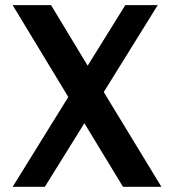

<svg xmlns="http://www.w3.org/2000/svg" viewBox="-20 -720 670 740"><path d="M305.2 -245.1 152.8 0H28.8L243.2 -346.2L28.8 -700.2H176.8L317.9 -466.8L462.9 -700.2H587.9L379.9 -365.2L602.1 0H454.1Z"/></svg>

Font: LT Hoop SemBd
Style: Regular
Weight: 600
Designer: Daniel Lyons
Foundry: LyonsType
Version: Version 1.000